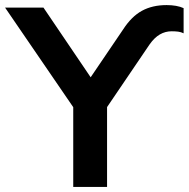

<svg xmlns="http://www.w3.org/2000/svg" viewBox="-35 -735 742 755"><path d="M253 0V-365L278 -277L-15 -705H136L327 -423H316L449 -619Q482 -670 523 -692.5Q564 -715 620 -715Q640 -715 657 -712Q674 -709 687 -703V-604Q677 -609 666 -610.5Q655 -612 640 -612Q615 -612 593.5 -599.5Q572 -587 553 -560L361 -277L386 -365V0Z"/></svg>

Font: Nunito Sans 9pt
Style: Bold
Weight: 700
Version: Version 3.101;gftools[0.9.27]